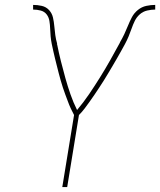

<svg xmlns="http://www.w3.org/2000/svg" viewBox="-20 -763 653 783"><path d="M234 0 282 -294Q275 -307 268.5 -321Q262 -335 257 -349Q252 -363 246.5 -377Q241 -391 236.5 -405.5Q232 -420 227.5 -435Q223 -450 219.5 -464.5Q216 -479 212 -494Q208 -509 204.5 -524Q201 -539 197.5 -554Q194 -569 191 -584Q188 -599 186.5 -614.5Q185 -630 184.5 -646Q184 -662 181.5 -677.5Q179 -693 170 -704.5Q161 -716 146 -720Q131 -724 115 -724V-743Q133 -743 150.5 -739Q168 -735 180 -722Q192 -709 196 -691.5Q200 -674 201.5 -656Q203 -638 205.5 -620Q208 -602 213 -585L212 -583L213 -582Q220 -547 228.5 -513Q237 -479 246.5 -445Q256 -411 267.5 -378Q279 -345 294 -315V-314Q321 -346 344 -380Q367 -414 388.5 -448.5Q410 -483 430 -518.5Q450 -554 469 -589V-590Q479 -607 487 -624Q495 -641 502 -658.5Q509 -676 518 -693Q527 -710 542.5 -722.5Q558 -735 576.5 -739Q595 -743 613 -743V-724Q597 -724 580 -720Q563 -716 550 -704.5Q537 -693 529.5 -677.5Q522 -662 516.5 -646Q511 -630 504.5 -614.5Q498 -599 490 -584Q482 -569 473.5 -554Q465 -539 456.5 -524Q448 -509 439 -494Q430 -479 421.5 -464.5Q413 -450 403.5 -435Q394 -420 384.5 -405.5Q375 -391 365.5 -377Q356 -363 346 -349Q336 -335 325.5 -321Q315 -307 302 -294L254 0Z"/></svg>

Font: Iosevka Aile Thin Oblique
Style: Regular
Weight: 100
Italic angle: -9°
Designer: Belleve Invis
Foundry: Belleve Invis
Version: Version 31.1.0; ttfautohint (v1.8.4)